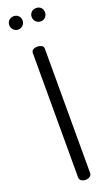

<svg xmlns="http://www.w3.org/2000/svg" viewBox="-176 -955 571 990"><g transform="rotate(-20 109.0 -460.0)"><path d="M76 -707Q76 -720 86 -725.5Q96 -731 109 -731Q121 -731 131.5 -725.5Q142 -720 142 -707V-26Q142 -13 131.5 -6.5Q121 0 109 0Q96 0 86 -6.5Q76 -13 76 -26ZM48 -920Q63 -920 73.5 -910Q84 -900 84 -884Q84 -869 73.5 -858Q63 -847 48 -847Q32 -847 21.5 -858Q11 -869 11 -884Q11 -900 21.5 -910Q32 -920 48 -920ZM171 -920Q187 -920 197 -910Q207 -900 207 -884Q207 -869 197 -858Q187 -847 171 -847Q155 -847 144.5 -858Q134 -869 134 -884Q134 -900 144.5 -910Q155 -920 171 -920Z"/></g></svg>

Font: Dosis
Style: Book
Weight: 400
Designer: EdgarTolentino, PabloImpallari, IginoMarini
Foundry: EdgarTolentino, PabloImpallari, IginoMarini
Version: Version 1.007